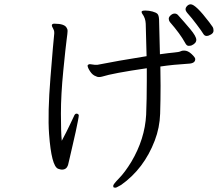

<svg xmlns="http://www.w3.org/2000/svg" viewBox="-20 -809 1040 892"><path d="M338 -281Q346 -278 346 -273Q346 -268 342 -247Q338 -226 331.5 -196Q325 -166 317.5 -134.5Q310 -103 304.5 -78Q299 -53 296 -42Q289 -21 268 -21Q263 -21 258.5 -22.5Q254 -24 250 -25Q219 -37 208 -186Q201 -282 214.5 -450Q228 -618 232 -653V-658Q232 -668 226.5 -677Q221 -686 221 -690V-693Q223 -699 232 -699Q281 -699 290 -679Q294 -674 294 -665.5Q294 -657 289.5 -624Q285 -591 274 -480Q263 -369 263 -281Q263 -193 267 -155Q289 -196 304.5 -229Q320 -262 323 -268Q328 -281 335 -281ZM870 -598Q865 -596 856 -596Q847 -596 840 -610Q817 -652 769 -707Q764 -714 764 -722Q764 -730 773 -738Q782 -746 791 -746Q800 -746 806 -740Q836 -707 864 -673.5Q892 -640 892 -624Q892 -608 870 -598ZM661 -548Q658 -673 657 -699Q656 -725 641 -745Q638 -749 638 -753V-755Q639 -760 655.5 -760Q672 -760 688.5 -755.5Q705 -751 711.5 -744.5Q718 -738 719 -718L723 -557Q766 -563 789 -565Q812 -567 818.5 -570.5Q825 -574 834 -574H836Q853 -574 870 -558Q887 -542 887 -535V-534Q887 -514 854 -513Q786 -509 725 -500L726 -410Q726 -346 724 -281Q722 -216 699 -156Q649 -25 543 50Q533 55 526.5 59Q520 63 516 63Q512 63 509 62Q506 61 506 54Q506 47 533 19.5Q560 -8 590 -57Q653 -163 659 -276Q662 -347 662 -434V-492Q504 -469 454 -453Q447 -451 439.5 -451Q432 -451 425 -455Q410 -460 398.5 -477.5Q387 -495 387 -504Q387 -509 397 -511L420 -508H433Q523 -526 661 -548ZM866 -789Q889 -789 952 -706Q965 -689 968.5 -683Q972 -677 972 -666.5Q972 -656 960.5 -649Q949 -642 939.5 -642Q930 -642 924 -652.5Q918 -663 893.5 -695.5Q869 -728 855.5 -742.5Q842 -757 842 -765.5Q842 -774 849.5 -781.5Q857 -789 866 -789Z"/></svg>

Font: LXGW WenKai Lite
Style: Regular
Weight: 400
Designer: LXGW / Fontworks Inc.
Foundry: LXGW / Fontworks Inc.
Version: Version 1.511; March 25, 2025